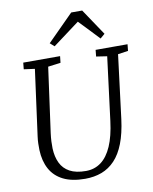

<svg xmlns="http://www.w3.org/2000/svg" viewBox="-105 -1067 921 1155"><g transform="rotate(-10 356.0 -490.0)"><path d="M645 -694 596.5 -306Q585.5 -220 562 -159.5Q538.5 -99 503.2 -61.8Q468 -24.5 422.2 -7.2Q376.5 10 321 10Q240 10 187.2 -16.5Q134.5 -43 108 -92Q81.5 -141 79 -208Q78.5 -227 79 -247.8Q79.5 -268.5 82.5 -290L137 -694L70.5 -703L74.5 -743H299.5L295 -703L218 -693L163.5 -296.5Q160 -270 159 -247.5Q158 -225 158.5 -204Q160.5 -152.5 178.8 -114.5Q197 -76.5 234.8 -56Q272.5 -35.5 333.5 -35.5Q386 -35.5 425.8 -65Q465.5 -94.5 491.8 -154.5Q518 -214.5 529.5 -306L578.5 -693L512.5 -703L516.5 -743H711.5L707.5 -703ZM251.5 -830 411 -990H478L586 -829L558 -805Q529 -836 499.5 -867Q470 -898 440.5 -928.5Q399.5 -898 359 -867.8Q318.5 -837.5 277.5 -807Z"/></g></svg>

Font: Merriweather Light
Style: Italic
Weight: 300
Italic angle: -7.8°
Designer: Eben Sorkin
Foundry: Eben Sorkin
Version: Version 2.101